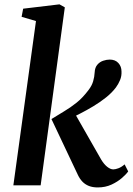

<svg xmlns="http://www.w3.org/2000/svg" viewBox="-20 -832 598 862"><path d="M40 0 141.5 -737.5 77 -756.5 84 -793 247 -812.5 271 -799 162.5 0ZM419 9.5Q396 9.5 379 2.8Q362 -4 350 -16.5Q338 -29 329.5 -47L211 -297.5Q239.5 -315.5 267.5 -332Q295.5 -348.5 323.5 -370.8Q351.5 -393 378 -428.5Q392.5 -447.5 398.2 -467.2Q404 -487 405 -507Q406 -528.5 416.8 -541.2Q427.5 -554 443 -559.2Q458.5 -564.5 472.5 -564.5Q497.5 -564.5 511.5 -549Q525.5 -533.5 525.5 -511Q526.5 -490.5 519 -472.5Q511.5 -454.5 500.5 -439.5Q483 -416 456 -394.5Q429 -373 399 -355Q369 -337 341.2 -322.8Q313.5 -308.5 293.5 -299L305.5 -341L434 -116Q446.5 -95 461.2 -83.2Q476 -71.5 488.5 -71.5Q498 -71.5 511.5 -76.5Q525 -81.5 539.5 -94L555.5 -62.5Q547 -50 527.5 -33Q508 -16 480.5 -3.2Q453 9.5 419 9.5Z"/></svg>

Font: Merriweather 20pt SemiBold
Style: Italic
Weight: 600
Italic angle: -7.8°
Version: Version 2.101